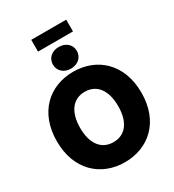

<svg xmlns="http://www.w3.org/2000/svg" viewBox="-253 -1229 1252 1382"><g transform="rotate(-30 373.5 -538.5)"><path d="M373 11.7C570.3 11.7 724.6 -123 724.6 -363.3C724.6 -604 570.3 -739.3 373 -739.3C175.3 -739.3 22 -604 22 -363.3C22 -124.5 175.3 11.7 373 11.7ZM373 -154.8C274.4 -154.8 215.3 -231.4 215.3 -363.3C215.3 -495.6 274.4 -572.8 373 -572.8C472.7 -572.8 531.2 -495.6 531.2 -363.3C531.2 -231.4 472.7 -154.8 373 -154.8ZM372.6 -766.1C430.7 -766.1 472.2 -803.7 472.2 -856.4C472.2 -908.7 430.7 -945.8 372.6 -945.8C314.5 -945.8 273.4 -908.7 273.4 -856.4C273.4 -803.7 314.5 -766.1 372.6 -766.1ZM518.1 -1088.9H227.5V-991.2H518.1Z"/></g></svg>

Font: Raveo Display Display ExtraBold
Style: Regular
Weight: 800
Designer: Jakub Foglar, Rasmus Andersson (Inter)
Foundry: Jakubfoglar.com
Version: Version 1.100;Glyphs 3.2.3 (3260)